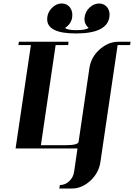

<svg xmlns="http://www.w3.org/2000/svg" viewBox="-20 -856 773 1107"><path d="M69.8 0 158.2 -596.2H85.9L88.9 -615.2H375L373 -596.2H300.8L215.8 -19H358.9Q430.2 -19 433.1 -38.1L495.1 -460.9Q503.9 -525.4 553.2 -569.8Q604 -615.2 661.1 -615.2H732.9L730 -596.2H658.2L559.1 77.1Q550.3 140.1 501 186Q452.1 231 393.1 231H321.8L325.2 210.9Q355.5 210.9 378.9 189Q402.8 166.5 407.2 134.8L426.8 0ZM252 -745.1Q252 -753.9 252.9 -758.8Q257.3 -789.6 282.2 -813Q306.6 -835.9 335 -835.9H336.9Q365.2 -835.9 382.8 -814Q397 -794.4 397 -771Q397 -759.8 396 -754.9Q390.1 -718.3 355 -694.8Q369.1 -682.1 419.9 -682.1Q472.2 -682.1 491.2 -694.8Q466.8 -716.3 466.8 -745.1Q466.8 -752 467.8 -755.9Q471.7 -789.6 497.1 -813Q520 -834.5 549.8 -835.9Q580.6 -835.9 598.1 -814Q611.8 -794.9 611.8 -772Q611.8 -763.7 610.8 -758.8Q597.7 -663.1 418 -663.1Q252 -663.1 252 -745.1Z"/></svg>

Font: Hjet
Style: Italic
Weight: 400
Designer: T. Christopher White
Version: Version 1.2